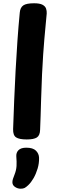

<svg xmlns="http://www.w3.org/2000/svg" viewBox="-20 -842 346 1173"><path d="M100.8 -765.2Q103.6 -796.1 122.4 -809.1Q141.2 -822 188.2 -822Q222.6 -822 239.4 -813.1Q256.3 -804.1 261.4 -789.7Q266.4 -775.2 265.4 -759.2Q263.4 -731.2 257.3 -672.2Q251.2 -613.1 243.7 -508.1Q236.2 -403 231.2 -236Q230.2 -183 228.2 -134.8Q226.2 -86.7 225 -49.1Q224.2 -14.7 205.4 -2.3Q186.6 10 143.2 10Q97.8 10 78.4 -2.7Q59.1 -15.4 60.1 -53Q63.1 -139.2 66.7 -229.6Q70.3 -319.9 75.3 -410.8Q80.3 -501.7 86.4 -591.2Q92.6 -680.7 100.8 -765.2ZM79.7 115.1Q77.7 91.1 92.7 75.7Q107.7 60.3 140.6 60.3Q181.2 60.3 199.5 78.4Q217.8 96.4 218.6 121.6Q219.6 155.3 209.8 187.8Q200.1 220.3 185.1 246.4Q170 272.6 153.7 288Q139.2 302 130.1 306.4Q120.9 310.9 106.1 310.9Q87.8 310.9 71.7 300.1Q55.7 289.3 55.7 271.2Q55.7 261.7 59.2 250.8Q62.8 239.9 68.6 225.2Q79.6 197.8 81 171.9Q82.4 146.1 79.7 115.1Z"/></svg>

Font: Playpen Sans Hebrew
Style: Regular
Weight: 400
Designer: Tom Grace, Laura Meseguer, Veronika Burian, José Scaglione
Foundry: TypeTogether
Version: Version 2.000